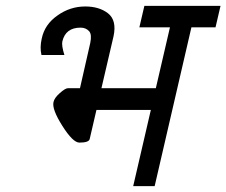

<svg xmlns="http://www.w3.org/2000/svg" viewBox="-20 -633 770 653"><path d="M270 -611Q317 -611 347 -588Q378 -564 366 -509L325 -333H510L558 -540H454L471 -613H730L713 -540H631L506 0H433L493 -259H308L285 -160Q282 -148 250 -148Q228 -148 192 -205Q156 -262 162 -286Q165 -300 183 -316Q202 -333 211 -333H252L287 -487Q293 -516 283 -527Q272 -539 254 -539Q203 -539 192 -492Q189 -478 199 -446H121Q115 -472 122 -502Q132 -550 175 -580Q218 -611 270 -611Z"/></svg>

Font: Miedinger
Style: Italic
Weight: 400
Italic angle: -13°
Version: Version 001.000